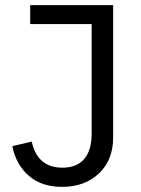

<svg xmlns="http://www.w3.org/2000/svg" viewBox="-20 -718 550 750"><path d="M98 -698H422V-181Q422 -93 366.5 -40.5Q311 12 222 12Q143 12 93 -31Q43 -74 28 -147L104 -165Q126 -63 224 -63Q279 -63 308.5 -96.5Q338 -130 338 -196V-624H98Z"/></svg>

Font: Aneliza
Style: Regular
Weight: 400
Designer: Mike Abbink, Paul van der Laan, Pieter van Rosmalen
Foundry: Bold Monday
Version: Version 3.0